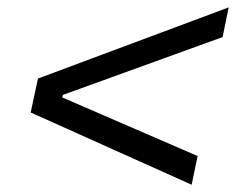

<svg xmlns="http://www.w3.org/2000/svg" viewBox="-20 -625 649 528"><path d="M608.9 -604.7 592.1 -523 153 -364 151.1 -357.1 523.4 -195.9 507 -117 64.4 -315.7 84.4 -409Z"/></svg>

Font: Mona Sans
Style: Italic
Weight: 200
Italic angle: -11.6951°
Designer: Deni Anggara
Foundry: GitHub
Version: Version 2.000